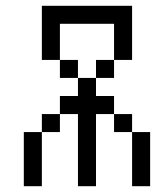

<svg xmlns="http://www.w3.org/2000/svg" viewBox="-20 -645 540 665"><path d="M62.5 -187.5V0H125V-187.5ZM250 -250Q250 -250 250 0H312.5Q312.5 0 312.5 -250H375V-187.5H437.5V0H500V-187.5H437.5V-250H375V-312.5H312.5V-375H250V-312.5H187.5V-250H125V-187.5H187.5V-250ZM250 -375V-437.5H187.5V-375ZM312.5 -375H375V-437.5H312.5ZM187.5 -437.5Q187.5 -437.5 187.5 -562.5H375Q375 -562.5 375 -437.5H437.5V-625H125V-437.5Z"/></svg>

Font: BFUnifontExMono
Style: Regular
Weight: 500
Version: Version 15.0.06